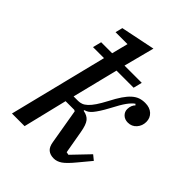

<svg xmlns="http://www.w3.org/2000/svg" viewBox="-219 -874 1000 1000"><g transform="rotate(45 281.0 -374.0)"><path d="M355 12Q329 12 313 -1Q297 -14 292 -45L259 -239L252 -243H188L129 0H36L171 -543H90L102 -591H183L206 -681H118L128 -721L318 -760L274 -591H401L389 -543H263L200 -290H234Q246 -290 258.5 -294.5Q271 -299 284.5 -311.5Q298 -324 312.5 -345.5Q327 -367 345 -401Q364 -438 381 -463Q398 -488 415 -503Q432 -518 449.5 -524Q467 -530 488 -530Q522 -530 542 -511.5Q562 -493 562 -464Q562 -435 543.5 -414Q525 -393 496 -393Q473 -393 458.5 -407Q444 -421 444 -441Q444 -455 449 -467Q454 -479 461 -484L455 -491Q438 -479 421 -455.5Q404 -432 378 -382Q363 -354 351 -335.5Q339 -317 329.5 -305.5Q320 -294 310.5 -288Q301 -282 290 -279V-274Q320 -269 335 -250.5Q350 -232 358 -185L380 -59L396 -56L485 -149L512 -127L458 -62Q422 -18 400 -3Q378 12 355 12Z"/></g></svg>

Font: IBM Plex Serif Text
Style: Italic
Weight: 450
Italic angle: -14°
Designer: Mike Abbink, Paul van der Laan, Pieter van Rosmalen
Foundry: Bold Monday
Version: Version 3.001